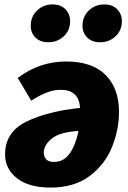

<svg xmlns="http://www.w3.org/2000/svg" viewBox="-20 -829 577 868"><path d="M518 -323Q518 -243 486.5 -164.5Q455 -86 385.5 -33.5Q316 19 208 19Q111 19 57 -23Q3 -65 3 -131Q3 -232 99 -279Q195 -326 342 -341Q337 -423 255 -423Q223 -423 192 -411Q161 -399 121 -374L60 -477Q160 -551 278 -551Q397 -551 457.5 -490Q518 -429 518 -323ZM335 -237Q250 -232 214 -202.5Q178 -173 178 -139Q178 -120 189 -108.5Q200 -97 224 -97Q269 -97 296 -136.5Q323 -176 335 -237ZM119 -713Q119 -754 147.5 -781.5Q176 -809 218 -809Q254 -809 275.5 -787.5Q297 -766 297 -733Q297 -692 268.5 -665Q240 -638 198 -638Q162 -638 140.5 -659Q119 -680 119 -713ZM353 -713Q353 -754 381.5 -781.5Q410 -809 452 -809Q488 -809 509.5 -787.5Q531 -766 531 -733Q531 -692 502.5 -665Q474 -638 432 -638Q396 -638 374.5 -659Q353 -680 353 -713Z"/></svg>

Font: Trujillo ExtraBold
Style: Italic
Weight: 800
Italic angle: -8°
Designer: Fira Sans original fonts by bBox Type GmbH, Carrois Corporate GbR, & Edenspiekermann AG / Changes by Cristiano Sobral
Foundry: Fira Sans original fonts by bBox Type GmbH, Carrois Corporate GbR, & Edenspiekermann AG / Changes by Cristiano Sobral
Version: Version 4.301;July 28, 2020;FontCreator 13.0.0.2655 64-bit